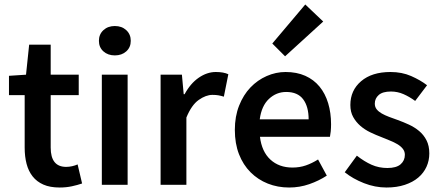

<svg xmlns="http://www.w3.org/2000/svg" viewBox="-20 -824 1964 856"><path d="M246 12Q203 12 173.5 -1Q144 -14 125.5 -37.5Q107 -61 98.5 -93.5Q90 -126 90 -166V-400H20V-486L96 -491L110 -625H206V-491H331V-400H206V-166Q206 -80 275 -80Q288 -80 301.5 -83Q315 -86 326 -91L346 -6Q326 1 300.5 6.5Q275 12 246 12Z M434 0V-491H549V0ZM492 -577Q461 -577 441 -595Q421 -613 421 -642Q421 -671 441 -689.5Q461 -708 492 -708Q523 -708 543 -689.5Q563 -671 563 -642Q563 -613 543 -595Q523 -577 492 -577Z M696 0V-491H791L799 -404H803Q829 -452 866 -477.5Q903 -503 942 -503Q977 -503 998 -493L978 -393Q965 -397 954 -399Q943 -401 927 -401Q898 -401 866 -378.5Q834 -356 811 -300V0Z M1269 12Q1218 12 1174 -5.5Q1130 -23 1097 -56Q1064 -89 1045.5 -136.5Q1027 -184 1027 -245Q1027 -305 1046 -353Q1065 -401 1096.5 -434Q1128 -467 1169 -485Q1210 -503 1253 -503Q1303 -503 1341 -486Q1379 -469 1404.5 -438Q1430 -407 1443 -364Q1456 -321 1456 -270Q1456 -253 1454.5 -238Q1453 -223 1451 -214H1139Q1147 -148 1185.5 -112.5Q1224 -77 1284 -77Q1316 -77 1343.5 -86.5Q1371 -96 1398 -113L1437 -41Q1402 -18 1359 -3Q1316 12 1269 12ZM1138 -292H1356Q1356 -349 1331.5 -381.5Q1307 -414 1256 -414Q1212 -414 1179 -383Q1146 -352 1138 -292ZM1251 -573 1194 -630 1341 -804 1421 -728Z M1703 12Q1652 12 1602.5 -7.5Q1553 -27 1517 -56L1571 -130Q1604 -104 1636.5 -89.5Q1669 -75 1707 -75Q1747 -75 1766 -91.5Q1785 -108 1785 -134Q1785 -149 1776 -160.5Q1767 -172 1752 -181Q1737 -190 1718 -197.5Q1699 -205 1680 -213Q1656 -222 1631 -234Q1606 -246 1586.5 -263Q1567 -280 1554.5 -302.5Q1542 -325 1542 -356Q1542 -421 1590 -462Q1638 -503 1721 -503Q1772 -503 1813 -485Q1854 -467 1884 -444L1831 -374Q1805 -393 1778.5 -404.5Q1752 -416 1723 -416Q1686 -416 1668.5 -400.5Q1651 -385 1651 -362Q1651 -347 1659.5 -336.5Q1668 -326 1682 -318Q1696 -310 1714.5 -303Q1733 -296 1753 -289Q1778 -280 1803 -268.5Q1828 -257 1848.5 -240Q1869 -223 1881.5 -198.5Q1894 -174 1894 -140Q1894 -108 1881.5 -80.5Q1869 -53 1845 -32.5Q1821 -12 1785 0Q1749 12 1703 12Z"/></svg>

Font: CV Source Sans Light
Style: Bold
Weight: 600
Designer: Paul D. Hunt
Foundry: Adobe Systems Incorporated
Version: Version 3.001